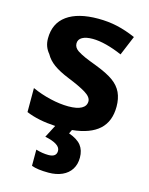

<svg xmlns="http://www.w3.org/2000/svg" viewBox="-119 -631 735 946"><g transform="rotate(15 248.5 -158.0)"><path d="M134.8 228.5V146Q168 156.2 198.7 156.2Q239.7 156.2 239.7 124.5Q239.7 106.4 219.2 93.5Q198.7 80.6 161.1 73.2L194.3 9.3Q106 4.4 44.9 -21.5V-144Q88.9 -124 138.7 -112.3Q188.5 -100.6 231.4 -100.6Q275.4 -100.6 298.3 -113.3Q321.3 -126 321.3 -149.9Q321.3 -171.9 289.1 -191.7Q256.8 -211.4 196.8 -235.4Q147.5 -255.4 118.7 -276.4Q89.8 -297.4 74.7 -325.2Q61.5 -340.8 54.9 -358.6Q48.3 -376.5 48.3 -398.4Q48.3 -475.6 104.2 -515.9Q160.2 -556.2 263.2 -556.2Q314.9 -556.2 360.8 -545.9Q406.7 -535.6 455.6 -514.2L414.1 -414.6Q373 -432.6 333.5 -442.9Q293.9 -453.1 262.7 -453.1Q228.5 -453.1 209.5 -442.4Q190.4 -431.6 190.4 -411.1Q190.4 -390.1 210.9 -376Q229 -364.3 250.7 -354.7Q272.5 -345.2 311.5 -330.6Q370.1 -308.1 401.6 -285.6Q433.1 -263.2 447.8 -231.9Q461.9 -201.2 461.9 -160.6Q461.9 -85 416.3 -43.5Q370.6 -2 279.3 7.3L270 26.9Q314.5 42.5 333.5 66.9Q352.5 91.3 352.5 128.9Q352.5 163.1 336.7 188.2Q320.8 213.4 291 226.8Q261.2 240.2 221.7 240.2Q165 240.2 134.8 228.5Z"/></g></svg>

Font: Viking Open Sans
Style: Bold
Weight: 700
Foundry: Ascender Corporation
Version: Version 2.001